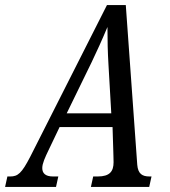

<svg xmlns="http://www.w3.org/2000/svg" viewBox="-78 -734 666 754"><path d="M-58 0H142L151 -41H130C100 -41 88 -54 88 -74C88 -92 99 -116 113 -145L156 -235H364L367 -138C367 -127 368 -115 368 -97C368 -61 353 -41 306 -41H288L279 0H508L517 -41H509C481 -41 464 -51 461 -87L416 -714H342L41 -119C7 -53 -8 -41 -38 -41H-49ZM282 -490C302 -532 321 -573 344 -628C344 -573 345 -531 348 -480L359 -289H184Z"/></svg>

Font: Noto Serif ExtraCondensed
Style: Italic
Weight: 400
Width: 2
Italic angle: -12°
Designer: Monotype Design Team
Foundry: Monotype Imaging Inc.
Version: Version 2.014